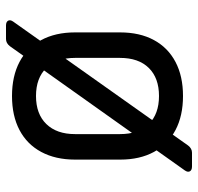

<svg xmlns="http://www.w3.org/2000/svg" viewBox="-30 -600 660 640"><g transform="rotate(90 300.0 -280.0)"><path d="M65 30Q53 30 49 23Q45 16 52 6L465 -577Q475 -590 489 -590H535Q547 -590 551 -583Q555 -576 548 -566L134 17Q124 30 110 30ZM300 10Q234 10 186.5 -15Q139 -40 113.5 -87.5Q88 -135 88 -200V-350Q88 -416 113.5 -463Q139 -510 186.5 -535Q234 -560 300 -560Q366 -560 413.5 -535Q461 -510 486.5 -463Q512 -416 512 -351V-200Q512 -135 486.5 -87.5Q461 -40 413.5 -15Q366 10 300 10ZM300 -70Q360 -70 393.5 -104.5Q427 -139 427 -200V-350Q427 -412 393.5 -446Q360 -480 300 -480Q240 -480 206.5 -446Q173 -412 173 -350V-200Q173 -139 206.5 -104.5Q240 -70 300 -70Z"/></g></svg>

Font: Pitagon Sans Mono
Style: Regular
Weight: 400
Monospace: yes
Designer: Travis Tran
Foundry: Pitagon
Version: Version 1.001;gftools[0.9.26]